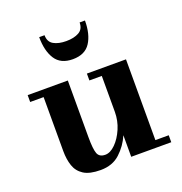

<svg xmlns="http://www.w3.org/2000/svg" viewBox="-129 -822 899 946"><g transform="rotate(-20 320.0 -349.5)"><path d="M206.5 -709Q206.5 -674 232 -659.5Q257.5 -645 298 -645Q338.5 -645 364.5 -659.5Q390.5 -674 390.5 -709H418.5Q418.5 -637 390.2 -593.5Q362 -550 298 -550Q234.5 -550 206.5 -593.5Q178.5 -637 178.5 -709ZM238 -460V-163.5Q238 -100.5 247 -76.8Q256 -53 287 -53Q313.5 -53 340.2 -79.5Q367 -106 385 -147.8Q403 -189.5 403 -236.5V-424H338V-460H543V-36.5H613V0H403V-113Q382 -63.5 342.2 -26.8Q302.5 10 240 10Q182 10 151.5 -9.8Q121 -29.5 109.5 -63.5Q98 -97.5 98 -141V-424H27.5V-460Z"/></g></svg>

Font: Bodoni* 06pt
Style: Bold
Weight: 700
Version: Version 2.3